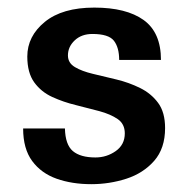

<svg xmlns="http://www.w3.org/2000/svg" viewBox="-20 -466 488 498"><path d="M216.8 11.7Q167 11.7 127 -2.4Q86.9 -16.6 63.5 -48.3Q40 -80.1 40 -132.8H148.4Q149.4 -90.8 168.9 -74.2Q188.5 -57.6 227.5 -57.6Q256.8 -57.6 280.3 -74.2Q303.7 -90.8 303.7 -120.1Q303.7 -144.5 285.2 -157.2Q266.6 -169.9 237.8 -177.7Q209 -185.5 176.8 -193.4Q144.5 -201.2 115.7 -214.4Q86.9 -227.5 68.8 -252.4Q50.8 -277.3 50.8 -319.3Q50.8 -372.1 96.2 -409.2Q141.6 -446.3 224.6 -446.3Q307.6 -446.3 352.5 -414.1Q397.5 -381.8 397.5 -310.5H289.1Q289.1 -342.8 275.4 -360.4Q261.7 -377.9 219.7 -377.9Q191.4 -377.9 173.8 -361.3Q156.2 -344.7 156.2 -322.3Q156.2 -302.7 174.3 -292Q192.4 -281.2 221.2 -274.4Q250 -267.6 282.2 -259.8Q314.5 -252 343.3 -237.8Q372.1 -223.6 390.1 -199.2Q408.2 -174.8 408.2 -133.8Q408.2 -81.1 379.9 -48.8Q351.6 -16.6 307.6 -2.4Q263.7 11.7 216.8 11.7Z"/></svg>

Font: Padauk
Style: Bold
Weight: 700
Designer: Debbi Hosken, Becca Hirsbrunner Spalinger
Foundry: SIL International
Version: Version 5.003